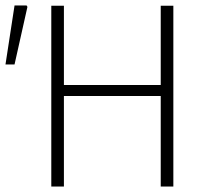

<svg xmlns="http://www.w3.org/2000/svg" viewBox="-38 -680 749 700"><path d="M149 0V-659H195V-370H548V-659H594V0H548V-330H195V0ZM-18 -445 15 -660H59L62 -655L15 -445Z"/></svg>

Font: Source Sans 3 Light
Style: Regular
Weight: 300
Designer: Paul D. Hunt
Foundry: Adobe
Version: Version 3.052;hotconv 1.1.0;makeotfexe 2.6.0